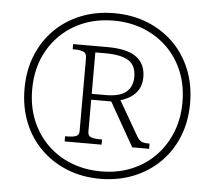

<svg xmlns="http://www.w3.org/2000/svg" viewBox="-52 -782 949 849"><g transform="rotate(5 422.5 -357.5)"><path d="M422 10Q342 10 275 -17Q208 -44 158.5 -93Q109 -142 82 -209.5Q55 -277 55 -358Q55 -439 82 -506Q109 -573 158 -622Q207 -671 274.5 -698Q342 -725 422 -725Q502 -725 569.5 -698Q637 -671 686.5 -622Q736 -573 763 -505.5Q790 -438 790 -357Q790 -276 763 -209Q736 -142 686.5 -93Q637 -44 569.5 -17Q502 10 422 10ZM424 -23Q496 -23 556.5 -47.5Q617 -72 661.5 -117Q706 -162 731 -223.5Q756 -285 756 -358Q756 -432 731.5 -493Q707 -554 662 -598.5Q617 -643 556 -667.5Q495 -692 422 -692Q326 -692 250.5 -649.5Q175 -607 132 -531.5Q89 -456 89 -358Q89 -282 114.5 -220.5Q140 -159 185.5 -114.5Q231 -70 292 -46.5Q353 -23 424 -23ZM252 -141V-164H265Q285 -164 299.5 -169Q314 -174 314 -192V-515Q314 -538 299.5 -544Q285 -550 265 -550H252V-573H406Q492 -573 533 -543Q574 -513 574 -454Q574 -422 561 -400Q548 -378 527 -364.5Q506 -351 482 -344L571 -190Q581 -174 591.5 -169Q602 -164 627 -164V-141H552L442 -335H353V-192Q353 -174 368 -169Q383 -164 402 -164H416V-141ZM415 -361Q477 -361 505.5 -384.5Q534 -408 534 -453Q534 -503 500.5 -524Q467 -545 397 -545H353V-361Z"/></g></svg>

Font: Noto Serif Khmer ExtraLight
Style: Regular
Weight: 250
Version: Version 2.003